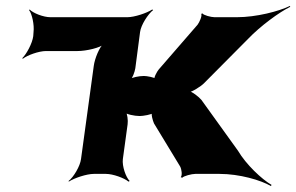

<svg xmlns="http://www.w3.org/2000/svg" viewBox="-20 -586 998 647"><path d="M499 -170 587 -25C592 -16 595 5 589 11L594 13C599 7 626 0 638 0H720C787 0 859 21 893 41L895 37C862 18 809 -32 782 -78L659 -249C651 -259 626 -279 615 -279V-275C626 -275 657 -295 667 -305L816 -455C857 -498 921 -545 958 -563L957 -566C920 -548 844 -528 778 -528H703C691 -528 665 -535 662 -541L658 -539C662 -533 652 -511 646 -503L515 -352C509 -345 497 -323 501 -318L505 -320C502 -325 475 -330 465 -330C449 -330 424 -325 417 -319L419 -316C426 -322 434 -343 436 -356L452 -478C455 -502 479 -539 496 -552L493 -554C475 -542 433 -528 409 -528H150C126 -528 91 -542 80 -554L78 -552C88 -539 96 -502 93 -478L92 -464C89 -440 69 -403 55 -390L57 -388C72 -400 111 -414 135 -414H241C271 -414 318 -425 332 -438L330 -440C315 -428 299 -388 296 -364L253 -50C250 -26 228 11 211 24L212 26C230 14 272 0 296 0H337C361 0 399 14 413 26L417 24C404 11 391 -26 394 -50L410 -167C412 -180 409 -204 403 -211L399 -208C405 -201 433 -195 451 -195C462 -195 492 -200 498 -206L493 -208C488 -202 495 -179 499 -170Z"/></svg>

Font: Asimov
Style: EdgeWideIt
Weight: 500
Designer: Google
Version: Version 2.000980: 2014